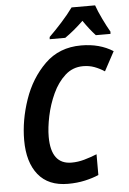

<svg xmlns="http://www.w3.org/2000/svg" viewBox="-62 -978 692 1032"><g transform="rotate(-5 284.5 -461.5)"><path d="M316 -773Q364 -806 416 -856Q448 -809 481 -773H560L561 -785Q544 -814 523 -857.5Q502 -901 491 -933H364Q339 -898 302 -857Q265 -816 233 -785L232 -773ZM429 -23V-135Q394 -121 360 -111.5Q326 -102 292 -102Q181 -102 181 -251Q181 -300 194 -362Q207 -424 233.5 -481.5Q260 -539 301 -576Q342 -613 398 -613Q431 -613 459 -602.5Q487 -592 513 -575L569 -679Q497 -725 397 -725Q279 -725 201.5 -649Q124 -573 86 -462Q48 -351 48 -244Q48 -125 102.5 -57.5Q157 10 263 10Q312 10 354.5 0.5Q397 -9 429 -23Z"/></g></svg>

Font: Noto Sans UI SemiCondensed
Style: Bold Italic
Weight: 700
Width: 4
Designer: Monotype Design Team
Foundry: Monotype Imaging Inc.
Version: 1.001